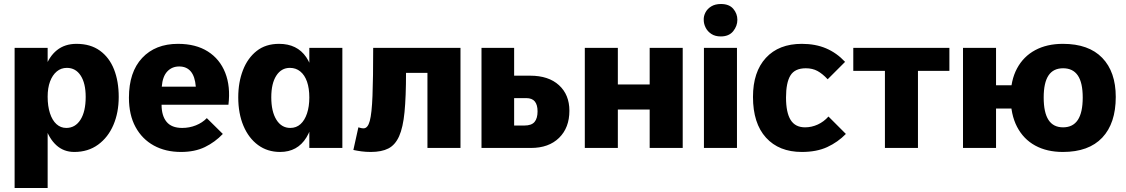

<svg xmlns="http://www.w3.org/2000/svg" viewBox="-20 -739 5622 959"><path d="M53 -500H218V200H53ZM351 20Q298 20 261 -14Q224 -48 204.5 -110Q185 -172 185 -255Q185 -339 205 -398Q225 -457 264.5 -488.5Q304 -520 362 -520Q432 -520 479 -486Q526 -452 549.5 -392.5Q573 -333 573 -255Q573 -177 546.5 -115Q520 -53 470 -16.5Q420 20 351 20ZM311 -100Q356 -100 382 -141Q408 -182 408 -255Q408 -323 383 -361.5Q358 -400 314 -400Q285 -400 263.5 -382Q242 -364 230 -332Q218 -300 218 -256Q218 -209 229.5 -173.5Q241 -138 262 -119Q283 -100 311 -100Z M884 20Q807 20 748.5 -12Q690 -44 657 -104.5Q624 -165 624 -251Q624 -379 690 -449.5Q756 -520 869 -520Q958 -520 1018 -482Q1078 -444 1105 -375.5Q1132 -307 1121 -216H787Q787 -161 812 -130.5Q837 -100 890 -100Q926 -100 958.5 -113Q991 -126 1013 -149L1093 -70Q1054 -29 1003.5 -4.5Q953 20 884 20ZM788 -306H958Q954 -357 933 -382Q912 -407 875 -407Q839 -407 815.5 -382Q792 -357 788 -306Z M1379 20Q1316 20 1269 -14.5Q1222 -49 1196 -110.5Q1170 -172 1170 -253Q1170 -328 1193.5 -388.5Q1217 -449 1262 -484.5Q1307 -520 1374 -520Q1464 -520 1509.5 -453.5Q1555 -387 1555 -256Q1555 -125 1510.5 -52.5Q1466 20 1379 20ZM1430 -100Q1460 -100 1481 -119Q1502 -138 1513.5 -172.5Q1525 -207 1525 -252Q1525 -298 1513.5 -331Q1502 -364 1480 -382Q1458 -400 1428 -400Q1385 -400 1360 -361Q1335 -322 1335 -253Q1335 -182 1360.5 -141Q1386 -100 1430 -100ZM1525 0V-500H1690V0Z M1770 -103Q1775 -102 1781 -100Q1787 -98 1796 -98Q1817 -98 1827 -135Q1837 -172 1840.5 -260Q1844 -348 1844 -500H2280V0H2115V-375H2008Q2008 -256 2000.5 -179Q1993 -102 1973.5 -58.5Q1954 -15 1920 2.5Q1886 20 1832 20Q1807 20 1785 17Q1763 14 1745 10Z M2385 -500H2548V-112H2599Q2635 -112 2650 -130Q2665 -148 2665 -183Q2665 -215 2651.5 -232Q2638 -249 2608 -249H2430V-361H2628Q2720 -361 2772 -313.5Q2824 -266 2824 -186Q2824 -101 2772.5 -50.5Q2721 0 2632 0H2385Z M2901 -500H3066V-317H3225V-500H3390V0H3225V-192H3066V0H2901Z M3496 -500H3661V0H3496ZM3495 -639Q3494 -658 3503.5 -676.5Q3513 -695 3532.5 -707Q3552 -719 3581 -719Q3622 -719 3642.5 -695Q3663 -671 3663 -640Q3663 -609 3642 -583Q3621 -557 3580 -557Q3552 -557 3533 -569.5Q3514 -582 3504.5 -601Q3495 -620 3495 -639Z M4205 -70Q4165 -29 4112 -4.5Q4059 20 3985 20Q3871 20 3806 -51.5Q3741 -123 3741 -255Q3741 -380 3805.5 -450Q3870 -520 3985 -520Q4053 -520 4106 -497.5Q4159 -475 4201 -430L4114 -343Q4088 -371 4063 -384.5Q4038 -398 4005 -398Q3950 -398 3928 -362Q3906 -326 3906 -252Q3906 -177 3929 -140Q3952 -103 4001 -103Q4034 -103 4064.5 -117Q4095 -131 4118 -157Z M4400 -385H4242V-500H4722V-385H4565V0H4400Z M5289 20Q5209 20 5150.5 -12Q5092 -44 5060 -105.5Q5028 -167 5028 -255Q5028 -338 5060 -397.5Q5092 -457 5150.5 -488.5Q5209 -520 5289 -520Q5418 -520 5485.5 -450Q5553 -380 5553 -255Q5553 -123 5485.5 -51.5Q5418 20 5289 20ZM4790 0V-500H4955V0ZM4938 -197V-313H5084V-197ZM5290 -103Q5339 -103 5363.5 -140Q5388 -177 5388 -252Q5388 -326 5363.5 -362Q5339 -398 5290 -398Q5241 -398 5217 -362Q5193 -326 5193 -252Q5193 -177 5217 -140Q5241 -103 5290 -103Z"/></svg>

Font: Moderustic
Style: Bold
Weight: 700
Designer: Tural Alisoy
Foundry: TAFT Foundry
Version: Version 2.120